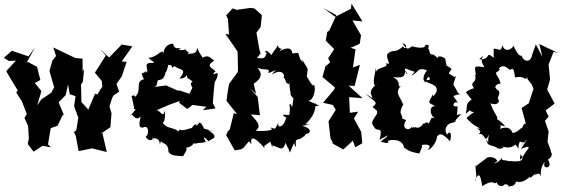

<svg xmlns="http://www.w3.org/2000/svg" viewBox="-20 -807 3097 1052"><path d="M475 -192 459 -212 426 -248 424 -345 434 -359 441 -430 433 -414 432 -486 393 -489C353 -508 312 -528 272 -547L287 -500L267 -475L251 -418L278 -324L276 -328L261 -299L206 -262L184 -230L188 -244L207 -308L171 -352L201 -369L183 -441L132 -468L125 -462L171 -546L136 -498L45 -529L1 -490L29 -473L67 -475L14 -417C35 -382 55 -346 77 -312L69 -300L100 -252L127 -182L114 -161L134 -116L138 -48L132 -18L164 24L213 -8L259 0L243 -16L258 -105L295 -118L326 -181L333 -171L301 -246L340 -286L353 -344L362 -291L394 -280L386 -225L409 -162L398 -93L385 -84L395 -63L411 21L484 6L565 26L541 -78L530 -73L585 -110L591 -186L580 -224L594 -269L601 -283L633 -305L618 -347L647 -388L674 -468L647 -470L705 -553L647 -563L578 -492L528 -538L560 -503L500 -409L537 -364L541 -333L513 -289L501 -294L459 -195L448 -177Z M1159 -85 1099 -102 1082 -132C1052 -132 1095 -161 1056 -115C1065 -151 1005 -87 1045 -102C1029 -114 1007 -92 972 -94C980 -70 968 -117 959 -87C921 -116 891 -95 864 -147C868 -120 890 -138 883 -202C874 -151 854 -213 833 -201L905 -232L965 -254L961 -244L1006 -210L1035 -232L1111 -222L1091 -203L1161 -213L1146 -241C1148 -267 1153 -340 1159 -372C1135 -321 1184 -389 1170 -408C1125 -383 1169 -430 1162 -414C1148 -435 1100 -443 1154 -474C1125 -498 1116 -512 1069 -478C1112 -488 1082 -487 1060 -546C1058 -501 1020 -520 1006 -508C1026 -536 1026 -496 990 -542C1014 -530 933 -527 973 -544C910 -536 946 -573 918 -567C865 -555 878 -485 871 -525C849 -521 837 -494 793 -490C813 -470 840 -463 811 -462C755 -465 805 -416 779 -409C785 -445 793 -407 746 -403C778 -409 742 -415 769 -373C717 -361 760 -313 721 -277C698 -292 744 -292 701 -281L715 -217C703 -193 752 -236 692 -171C704 -204 716 -133 751 -169C747 -146 732 -105 763 -108C799 -126 793 -72 785 -64C763 -58 815 -16 817 -56C822 -23 847 5 814 -50C882 -54 840 24 862 -34C869 -18 904 -26 903 26C917 41 922 46 983 49C1005 13 1012 -1 987 4C1048 0 1033 -30 1047 -20C1109 -31 1053 -18 1108 -29C1088 -63 1100 -58 1123 -33C1135 -47 1191 -51 1120 -94ZM1034 -326 1018 -293 965 -311H953L890 -339L831 -331C835 -347 837 -323 844 -366C862 -374 874 -364 887 -406C873 -404 896 -403 901 -451C944 -452 902 -421 937 -445C959 -421 1013 -436 963 -376C1028 -380 990 -431 1007 -380C1067 -342 1005 -374 1034 -327Z M1382 -481 1408 -515 1401 -537 1385 -628 1408 -659 1415 -724 1375 -760 1355 -764 1277 -753 1255 -761 1219 -723 1229 -703 1235 -618 1215 -621 1281 -526 1282 -517 1284 -426 1283 -413 1235 -347 1227 -300 1221 -255 1226 -248 1279 -182 1261 -187 1239 -98 1228 -87 1219 -67 1266 17 1301 11 1313 4 1344 -33 1358 -17C1349 -60 1372 -63 1428 3C1435 -18 1406 10 1461 -31C1474 13 1512 44 1466 -9C1495 -15 1530 38 1544 -25C1573 40 1548 -27 1568 29C1605 -54 1584 -16 1602 -2C1595 -71 1610 -16 1658 -75C1631 -34 1648 -76 1667 -76C1671 -75 1702 -98 1636 -118C1700 -129 1693 -120 1653 -126C1694 -165 1711 -198 1709 -248C1712 -233 1666 -219 1730 -228L1669 -255C1697 -253 1715 -324 1699 -344C1698 -316 1659 -398 1654 -391C1678 -353 1675 -371 1661 -387C1667 -451 1674 -410 1634 -484C1645 -472 1656 -451 1626 -481C1609 -524 1625 -519 1582 -514C1578 -539 1566 -555 1510 -526C1553 -572 1512 -509 1501 -565C1513 -562 1465 -511 1468 -504C1416 -565 1436 -487 1446 -534C1429 -468 1422 -493 1364 -489ZM1380 -90C1419 -117 1382 -148 1354 -180L1404 -176L1392 -276L1349 -323L1383 -293L1370 -348C1420 -381 1415 -408 1390 -436C1430 -418 1464 -438 1450 -406C1514 -431 1494 -431 1469 -399C1543 -442 1541 -373 1532 -387C1559 -349 1535 -362 1562 -345C1569 -385 1560 -337 1576 -284C1568 -319 1566 -282 1588 -269L1581 -220C1566 -253 1566 -229 1566 -229C1576 -202 1550 -143 1580 -176C1511 -182 1528 -175 1548 -163C1534 -103 1495 -103 1506 -139C1482 -74 1476 -117 1462 -105C1484 -99 1461 -86 1380 -90Z M1927 0 1965 -22 1959 -85 1919 -158 1942 -195 1897 -189 1893 -275 1966 -269 1890 -338 1923 -336 1952 -452 1914 -437 1928 -537 1901 -545 1951 -567 1958 -614 1911 -695 1966 -690 1906 -787 1903 -759 1817 -715 1751 -763 1823 -724 1784 -639 1773 -632 1765 -584 1811 -538 1778 -487 1789 -465 1763 -443 1747 -385 1815 -328 1810 -315 1750 -244 1803 -232 1820 -206 1780 -142 1791 -48 1806 -21 1791 -27 1861 12 1913 -36Z M2021 -269 1983 -294C2028 -250 2059 -248 2021 -221C2061 -188 2041 -204 2047 -186C2016 -136 2010 -137 2032 -108C2049 -80 2080 -124 2060 -41C2120 -76 2117 -71 2066 -31C2124 -13 2105 -34 2105 -34C2119 -44 2187 -48 2194 2C2151 11 2185 4 2194 3C2198 -1 2204 23 2278 34C2276 33 2303 -14 2288 -12C2317 -19 2350 -13 2325 12C2330 21 2373 -21 2374 -58C2387 -74 2398 -85 2446 -33C2461 -92 2436 -86 2431 -69C2411 -89 2422 -131 2462 -135C2501 -152 2443 -122 2509 -183C2469 -172 2488 -172 2487 -225C2449 -215 2466 -259 2489 -243L2464 -281C2523 -304 2512 -275 2488 -300C2464 -354 2456 -326 2478 -388C2461 -397 2500 -365 2439 -404C2451 -436 2478 -417 2403 -462C2440 -422 2423 -457 2419 -486C2391 -508 2363 -497 2388 -476C2337 -541 2344 -479 2330 -537C2317 -537 2347 -570 2309 -559C2314 -535 2242 -550 2238 -554C2210 -533 2212 -536 2184 -570C2223 -561 2199 -527 2189 -553C2140 -510 2140 -542 2104 -513C2089 -489 2133 -444 2095 -461C2111 -429 2044 -448 2038 -403C2043 -407 2043 -398 2040 -435C2030 -380 2018 -345 2042 -332C2033 -390 2037 -319 2053 -349C2014 -331 2008 -298 2012 -295ZM2353 -269V-292C2319 -230 2328 -251 2366 -223C2327 -236 2335 -160 2371 -158C2329 -166 2350 -160 2328 -129C2313 -155 2293 -103 2307 -135C2288 -122 2293 -112 2268 -107C2224 -119 2243 -87 2238 -115C2224 -84 2172 -101 2206 -149C2185 -155 2167 -169 2185 -147C2185 -200 2158 -168 2191 -240C2149 -240 2138 -241 2171 -226L2185 -243C2170 -282 2142 -296 2176 -337C2151 -321 2186 -359 2133 -385C2206 -374 2195 -403 2202 -419C2231 -373 2187 -421 2202 -432C2259 -406 2263 -424 2233 -393C2278 -409 2264 -446 2328 -418C2327 -446 2277 -367 2314 -356C2325 -422 2360 -348 2306 -373C2313 -343 2377 -355 2373 -308C2364 -278 2318 -262 2363 -234Z M2869 -45 2835 9C2867 -5 2893 -11 2864 21C2824 82 2827 77 2832 38C2851 62 2851 85 2770 75C2772 88 2791 75 2734 70C2710 103 2754 110 2728 59C2721 81 2663 102 2705 76C2701 64 2681 48 2650 56L2583 107L2593 85C2574 117 2603 159 2581 188C2603 129 2613 151 2622 213C2692 168 2686 212 2701 191C2709 221 2744 216 2748 197C2704 209 2788 190 2761 225C2769 200 2793 229 2808 188C2844 196 2862 178 2885 161C2885 161 2875 184 2917 139C2892 176 2924 131 2938 149C2950 181 2931 110 2966 81C2943 123 3017 120 2981 66C2990 55 2987 34 2972 73C3032 45 2984 13 2999 21L2980 -30L2986 -86L2966 -145L2986 -168L2970 -202L3019 -240L2978 -316L2994 -372L2987 -440L2986 -454L3013 -523L3039 -516L2935 -566L2952 -495L2916 -564L2895 -505C2889 -465 2851 -464 2837 -503C2837 -503 2824 -487 2792 -560C2803 -555 2752 -504 2732 -559C2724 -521 2722 -537 2685 -541V-490C2635 -532 2675 -478 2606 -482C2658 -529 2593 -486 2634 -443C2627 -449 2633 -439 2633 -439C2555 -451 2592 -434 2587 -376C2608 -424 2542 -370 2583 -398C2596 -345 2548 -364 2577 -324C2515 -303 2540 -293 2530 -305L2564 -261C2526 -239 2544 -220 2531 -183C2583 -222 2528 -200 2578 -192C2574 -191 2560 -182 2536 -160C2580 -110 2595 -118 2610 -100C2558 -117 2639 -91 2600 -72C2644 -83 2630 -10 2661 -72C2646 -36 2666 -1 2645 -45C2648 3 2683 -17 2707 6C2707 11 2764 4 2724 -6C2746 -2 2772 12 2804 -15C2850 37 2804 19 2829 -32C2859 -14 2867 -50 2835 -6ZM2869 -375 2893 -345 2903 -320 2877 -241 2838 -215 2862 -126C2855 -145 2821 -88 2859 -82C2844 -143 2831 -79 2787 -79C2787 -79 2780 -124 2719 -101C2735 -123 2699 -125 2748 -115C2730 -139 2674 -184 2678 -143C2730 -160 2694 -163 2667 -241C2720 -220 2725 -274 2695 -266L2704 -251C2718 -319 2719 -278 2713 -310C2685 -325 2688 -343 2723 -350C2709 -396 2705 -381 2697 -408C2698 -411 2729 -424 2713 -432C2735 -456 2753 -440 2775 -424C2800 -445 2796 -402 2803 -383C2861 -395 2851 -359 2872 -385Z"/></svg>

Font: Asimov Aggro
Style: Condensed
Weight: 500
Designer: Google
Version: Version 2.000980; 2014